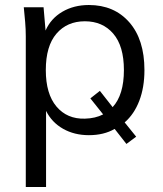

<svg xmlns="http://www.w3.org/2000/svg" viewBox="-20 -531 650 767"><path d="M83 216V-386Q83 -414 80.5 -443.5Q78 -473 75 -502H154L162 -409Q183 -457 229 -484Q275 -511 335 -511Q436 -511 496.5 -442Q557 -373 557 -251Q557 -182 536.5 -128.5Q516 -75 478 -42L524 15L485 44L438 -16Q395 9 335 9Q277 9 232 -16.5Q187 -42 164 -88V216ZM319 -446Q248 -446 205.5 -396.5Q163 -347 163 -251Q163 -156 205.5 -105.5Q248 -55 319 -57Q361 -58 392 -74L341 -138L379 -168L430 -103Q475 -152 475 -251Q475 -347 432.5 -396.5Q390 -446 319 -446Z"/></svg>

Font: Winston
Style: Regular
Weight: 400
Designer: Original fonts by Vernon Adams / Changes by Cristiano Sobral
Foundry: Original fonts by Vernon Adams / Changes by Cristiano Sobral
Version: Version 2.503;July 17, 2020;FontCreator 13.0.0.2655 64-bit